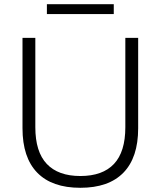

<svg xmlns="http://www.w3.org/2000/svg" viewBox="-20 -885 764 913"><path d="M362 8Q227 8 157 -64Q87 -136 87 -275V-705H148V-280Q148 -163 202.5 -105.5Q257 -48 362 -48Q468 -48 522 -105.5Q576 -163 576 -280V-705H637V-275Q637 -136 567 -64Q497 8 362 8ZM203 -818V-865H521V-818Z"/></svg>

Font: Nunito Sans 12pt Light
Style: Regular
Weight: 300
Designer: Vernon Adams
Foundry: Vernon Adams
Version: Version 3.101;gftools[0.9.27]